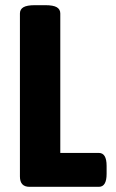

<svg xmlns="http://www.w3.org/2000/svg" viewBox="-20 -722 448 742"><path d="M94 0Q57 0 57 -40V-670Q57 -686 70.5 -694Q84 -702 115 -702H155Q186 -702 199.5 -694Q213 -686 213 -670V-131H362Q392 -131 392 -81V-50Q392 0 362 0Z"/></svg>

Font: Asap Condensed VF Beta
Style: Regular
Weight: 400
Designer: Pablo Cosgaya
Foundry: Omnibus-Type
Version: Version 1.008